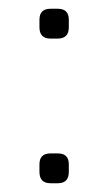

<svg xmlns="http://www.w3.org/2000/svg" viewBox="-20 -418 247 438"><path d="M95 -330Q70 -330 70 -356V-373Q70 -398 95 -398H112Q137 -398 137 -373V-356Q137 -330 112 -330ZM95 0Q70 0 70 -26V-43Q70 -68 95 -68H112Q137 -68 137 -43V-26Q137 0 112 0Z"/></svg>

Font: Jura Light
Style: Regular
Weight: 300
Designer: Daniel Johnson, Alexei Vanyashin
Foundry: Daniel Johnson
Version: Version 5.103